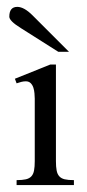

<svg xmlns="http://www.w3.org/2000/svg" viewBox="-20 -533 250 553"><path d="M27.8 0V-14.2Q44.4 -14.2 54.7 -16.6Q64.9 -19 70.6 -25.4Q76.2 -31.7 78.1 -42.2Q80.1 -52.7 80.1 -68.8V-249Q80.1 -255.4 79.3 -263.9Q78.6 -272.5 76.2 -280.3Q73.7 -288.1 68.4 -293.5Q63 -298.8 54.2 -298.8Q47.9 -298.8 41.3 -297.1Q34.7 -295.4 27.8 -293L22.9 -306.2L125 -347.2H141.1V-68.8Q141.1 -52.7 143.1 -42.2Q145 -31.7 150.6 -25.4Q156.2 -19 166.3 -16.6Q176.3 -14.2 192.9 -14.2V0ZM147.9 -383.8 40 -452.1Q6.8 -472.7 6.8 -484.9Q6.8 -513.2 29.8 -513.2Q49.3 -513.2 73.7 -488.8L178.7 -383.8Z"/></svg>

Font: Scheherazade Urdu
Style: Regular
Weight: 400
Designer: SIL International
Foundry: SIL International
Version: Version 1.005 (build 117/117)